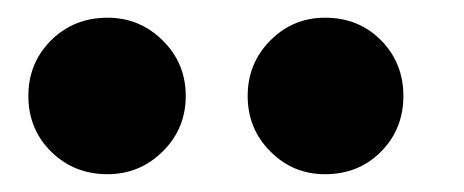

<svg xmlns="http://www.w3.org/2000/svg" viewBox="-20 -732 527 218"><path d="M102.1 -711.9Q138.7 -711.9 164.8 -686Q190.9 -660.2 190.9 -623Q190.9 -585.9 164.8 -560.1Q138.7 -534.2 102.1 -534.2Q64 -534.2 38.1 -559.8Q12.2 -585.4 12.2 -623Q12.2 -660.6 38.1 -686.3Q64 -711.9 102.1 -711.9ZM349.1 -711.9Q387.2 -711.9 412.6 -686.3Q438 -660.6 438 -623Q438 -585.4 412.6 -559.8Q387.2 -534.2 349.1 -534.2Q312.5 -534.2 286.9 -560.1Q261.2 -585.9 261.2 -623Q261.2 -660.2 286.9 -686Q312.5 -711.9 349.1 -711.9Z"/></svg>

Font: BPreplay
Style: Bold
Weight: 700
Designer: Magenta/George Triantafyllakos
Foundry: Magenta/George Triantafyllakos
Version: Version 1.00